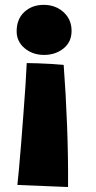

<svg xmlns="http://www.w3.org/2000/svg" viewBox="-20 -566 394 790"><path d="M159.5 -546Q208.5 -546 241.5 -516Q274.5 -486 274.5 -439Q274.5 -393 241.2 -366.5Q208 -340 161.5 -340Q114.5 -340 81.5 -367.5Q48.5 -395 48.5 -437Q48.5 -487.5 80.2 -516.8Q112 -546 159.5 -546ZM90 -306.5Q106.5 -306.5 135.2 -305.5Q164 -304.5 193.5 -302.8Q223 -301 242 -299Q251 -180.5 256 -48.8Q261 83 260 203.5L51.5 195Q53.5 176.5 57.8 131.5Q62 86.5 66.8 27.2Q71.5 -32 76.2 -95Q81 -158 84.8 -214Q88.5 -270 90 -306.5Z"/></svg>

Font: Grandstander ExtraBold
Style: Regular
Weight: 800
Designer: Tyler Finck
Foundry: Etcetera Type Co
Version: Version 1.200; ttfautohint (v1.8.3)